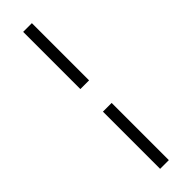

<svg xmlns="http://www.w3.org/2000/svg" viewBox="-308 -756 902 902"><g transform="rotate(-45 143.0 -305.0)"><path d="M114 -380V-760H172V-380ZM114 150V-230H172V150Z"/></g></svg>

Font: Hedvig Letters Serif 12pt
Style: Regular
Weight: 400
Designer: Alexander Örn & Tor Weibull
Foundry: Kanon Foundry
Version: Version 1.000; ttfautohint (v1.8.4.7-5d5b)